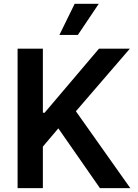

<svg xmlns="http://www.w3.org/2000/svg" viewBox="-20 -981 717 1001"><path d="M203.5 -727.3V-393.1H212.4L496.1 -727.3H657L375.7 -400.9L659.4 0H501.1L284.1 -311.8L203.5 -216.6V0H71.7V-727.3ZM289.8 -799 369.3 -961.3H495L386 -799Z"/></svg>

Font: Inter P Semi Bold
Style: Regular
Weight: 600
Designer: Rasmus Andersson
Foundry: rsms
Version: Version 3.018;git-588b23468